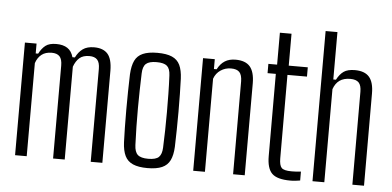

<svg xmlns="http://www.w3.org/2000/svg" viewBox="-53 -906 2078 1019"><g transform="rotate(5 986.0 -396.5)"><path d="M58 0V-600H120V-547.5H133Q148 -576.5 167.8 -591.8Q187.5 -607 225 -607Q261.5 -607 284.2 -592Q307 -577 316 -544.5H329Q343.5 -574 366.2 -590.5Q389 -607 426.5 -607Q475 -607 498.8 -580Q522.5 -553 523 -491V0H461V-495Q461 -529 447.2 -543.8Q433.5 -558.5 405.5 -558.5Q371.5 -558.5 352.5 -541.8Q333.5 -525 322.5 -494.5V0H260.5V-495Q260.5 -529 246.8 -543.8Q233 -558.5 205 -558.5Q171.5 -558.5 150.8 -542.2Q130 -526 120 -496V0Z M763.5 7Q715.5 7 686.2 -5.8Q657 -18.5 643.5 -46.2Q630 -74 628 -118.5Q626.5 -152 625.8 -196.8Q625 -241.5 625 -291Q625 -340.5 625.8 -389.5Q626.5 -438.5 628 -480.5Q630.5 -526.5 643.8 -554Q657 -581.5 686.2 -594.2Q715.5 -607 763.5 -607Q812.5 -607 841.5 -594.2Q870.5 -581.5 883.8 -553.8Q897 -526 899 -480.5Q900.5 -443 901.2 -398Q902 -353 902 -304.8Q902 -256.5 901.2 -209.2Q900.5 -162 899 -118.5Q897 -74 883.5 -46.2Q870 -18.5 841 -5.8Q812 7 763.5 7ZM763.5 -42.5Q804.5 -42.5 820 -58Q835.5 -73.5 837 -107.5Q839 -153 840 -200.5Q841 -248 841 -296.8Q841 -345.5 840.2 -394.8Q839.5 -444 837 -493Q835.5 -529 819.2 -543.2Q803 -557.5 763.5 -557.5Q724 -557.5 707.2 -542.5Q690.5 -527.5 689.5 -491Q688 -448.5 687 -401.8Q686 -355 685.8 -305.8Q685.5 -256.5 686.5 -206.8Q687.5 -157 689.5 -109Q691 -72.5 707.5 -57.5Q724 -42.5 763.5 -42.5Z M1007 0V-600H1069.5V-547.5H1084Q1099.5 -577.5 1122.8 -592.2Q1146 -607 1180 -607Q1232.5 -607 1256.8 -579Q1281 -551 1281.5 -491V0H1219.5L1219 -495Q1218.5 -529 1204.8 -543.8Q1191 -558.5 1160 -558.5Q1129.5 -558.5 1104.8 -542Q1080 -525.5 1069.5 -496V0Z M1525 7Q1454.5 7 1427 -20Q1399.5 -47 1399.5 -113L1399 -550.5H1355V-600H1401.5V-770H1463.5V-600H1565V-550.5H1461L1461.5 -106.5Q1461.5 -69 1473.8 -55.8Q1486 -42.5 1527 -42.5Q1542.5 -42.5 1552.8 -43.2Q1563 -44 1577 -45.5V2Q1565 4 1552.2 5.5Q1539.5 7 1525 7Z M1642.5 0V-800H1705.5V-547.5H1719.5Q1735.5 -578 1756.5 -592.5Q1777.5 -607 1815.5 -607Q1868 -607 1892.2 -579Q1916.5 -551 1916.5 -491L1917 0H1855L1854.5 -495Q1854.5 -529 1840.5 -543.8Q1826.5 -558.5 1795.5 -558.5Q1760.5 -558.5 1738.5 -543Q1716.5 -527.5 1705.5 -496V0Z"/></g></svg>

Font: Big Shoulders Text Thin Light
Style: Regular
Weight: 300
Version: Version 2.002